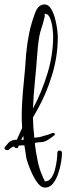

<svg xmlns="http://www.w3.org/2000/svg" viewBox="-41 -750 380 867"><path d="M-9 -72Q-15 -72 -19 -76.5Q-23 -81 -18 -87Q-10 -97 -2.5 -105.5Q5 -114 21 -118Q24 -119 27 -119Q30 -119 33 -119Q34 -119 35 -119Q41 -133 47 -146Q53 -159 59 -172Q58 -189 57.5 -203.5Q57 -218 57 -230Q58 -296 65.5 -368.5Q73 -441 77 -506Q82 -558 91 -601.5Q100 -645 118 -693Q132 -730 160 -730Q177 -730 188.5 -712Q200 -694 207 -668.5Q214 -643 217 -619Q220 -595 220 -583Q220 -496 194 -411Q168 -326 128 -255L108 -220Q108 -202 109.5 -178Q111 -154 114 -128Q119 -129 126.5 -129.5Q134 -130 138 -131Q151 -135 168 -139.5Q185 -144 192 -148Q196 -150 198 -150Q203 -150 206 -146.5Q209 -143 204 -139Q196 -132 178 -120Q160 -108 143 -108Q141 -108 133 -107.5Q125 -107 120 -105Q118 -104 116 -104Q121 -61 129.5 -21.5Q138 18 149 40Q151 44 152.5 49.5Q154 55 158 60Q160 63 160 66Q160 69 161 69Q179 69 190 54Q201 39 207 16.5Q213 -6 215.5 -27Q218 -48 218 -60Q218 -70 228 -70Q238 -70 239 -60Q239 -45 235 -19Q231 7 222 33.5Q213 60 198.5 78.5Q184 97 162 97Q146 97 132 80Q118 63 106.5 39.5Q95 16 87.5 -5.5Q80 -27 78 -36Q76 -48 74 -63Q72 -78 69 -94Q58 -93 48 -93Q46 -93 44 -93Q42 -90 41 -86Q40 -81 34 -81Q29 -81 25.5 -84.5Q22 -88 23 -89Q10 -85 0 -75Q-3 -72 -9 -72ZM108 -259 110 -264Q148 -335 173.5 -419Q199 -503 199 -587Q199 -600 196 -624Q193 -648 185 -668Q177 -688 161 -688Q160 -688 160 -687.5Q160 -687 160 -687Q160 -685 161 -682Q162 -679 161 -676Q158 -666 156 -656Q154 -646 152 -641Q139 -604 134.5 -574Q130 -544 127 -503Q123 -445 116.5 -381.5Q110 -318 108 -259ZM64 -137Q59 -127 55 -118Q61 -118 66 -119Q65 -128 64 -137Z"/></svg>

Font: Ruge Boogie
Style: Regular
Weight: 400
Designer: Robert E. Leuschke
Foundry: Robert E. Leuschke
Version: Version 1.010; ttfautohint (v1.8.3)